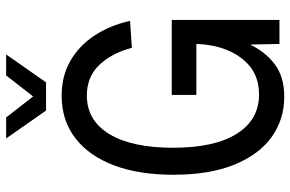

<svg xmlns="http://www.w3.org/2000/svg" viewBox="-184 -768 967 640"><g transform="rotate(-90 300.0 -447.5)"><path d="M298 16Q223 16 164.5 -25.5Q106 -67 72 -149.5Q38 -232 38 -354Q38 -469 69.5 -552Q101 -635 160 -680.5Q219 -726 302 -726Q367 -726 417.5 -697Q468 -668 502 -616.5Q536 -565 551 -498L461 -492Q444 -558 404.5 -600Q365 -642 302 -642Q219 -642 173.5 -567Q128 -492 128 -354Q128 -217 174.5 -142.5Q221 -68 306 -68Q382 -68 426.5 -126.5Q471 -185 474 -277H304V-359H554V0H474L472 -98Q447 -46 405.5 -15Q364 16 298 16ZM159 -911H229L299 -821L369 -911H439L346 -778H252Z"/></g></svg>

Font: Geist Mono
Style: Regular
Weight: 400
Monospace: yes
Designer: Basement.studio, Andrés Briganti, Mateo Zaragoza
Foundry: Basement.studio, Vercel, Andrés Briganti, Guido Ferreyra, Mateo Zaragoza
Version: Version 1.500; ttfautohint (v1.8.4.7-5d5b)